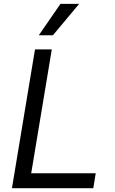

<svg xmlns="http://www.w3.org/2000/svg" viewBox="-20 -986 602 1006"><path d="M42.6 0H468.8L481.5 -78.1H143.5L251.4 -727.3H163.4ZM183.2 -801.1H257.1L394.9 -965.9H296.9Z"/></svg>

Font: Margiela Sans
Style: Italic
Weight: 400
Italic angle: -9.39999°
Designer: Stefan Endress, Andreas Faust
Version: Version 1.100;FEAKit 1.0